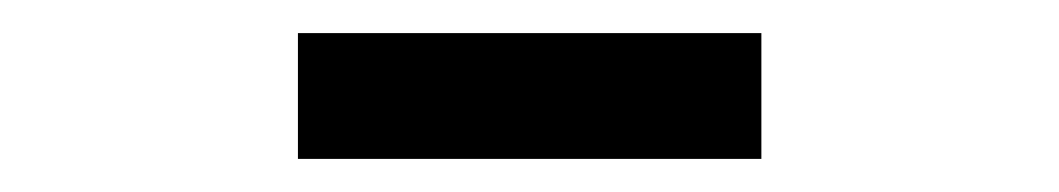

<svg xmlns="http://www.w3.org/2000/svg" viewBox="-20 -692 640 116"><path d="M160 -596V-672H440V-596Z"/></svg>

Font: TypoPRO Source Code Pro
Style: Regular
Weight: 600
Monospace: yes
Designer: Paul D. Hunt, Teo Tuominen
Foundry: Adobe Systems Incorporated
Version: Version 2.010;PS 1.0;hotconv 1.0.84;makeotf.lib2.5.63406